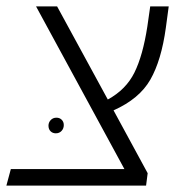

<svg xmlns="http://www.w3.org/2000/svg" viewBox="-40 -582 595 602"><path d="M316 -236 423 -39 418 0H-20L-6 -52H350L73 -562H139L298 -270Q355 -301 381.5 -354.5Q408 -408 422 -499L431 -562H489L480 -495Q466 -393 431.5 -332.5Q397 -272 316 -236ZM160 -190Q160 -200 153.5 -206.5Q147 -213 137 -213Q126 -213 119 -205.5Q112 -198 112 -188Q112 -177 118.5 -170.5Q125 -164 135 -164Q146 -164 153 -171.5Q160 -179 160 -190Z"/></svg>

Font: FiraGO Light
Style: Italic
Weight: 300
Italic angle: -8°
Designer: bBox Type GmbH
Foundry: bBox Type GmbH
Version: Version 1.001